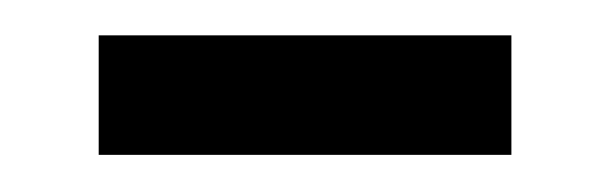

<svg xmlns="http://www.w3.org/2000/svg" viewBox="-20 -303 340 107"><path d="M35 -216.7V-283.3H265V-216.7Z"/></svg>

Font: Funnel Display Light
Style: Regular
Weight: 300
Designer: NORD ID, Kristian Moeller
Foundry: Dicotype
Version: Version 1.000